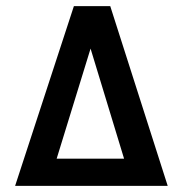

<svg xmlns="http://www.w3.org/2000/svg" viewBox="-20 -605 595 625"><path d="M29.2 0 220.5 -585H338.9L525.9 0ZM164.4 -88.4H383.9L274.8 -446.8Z"/></svg>

Font: Alumni Sans SC Thin
Style: Regular
Weight: 100
Designer: Robert E. Leuschke
Foundry: Robert E. Leuschke
Version: Version 1.018